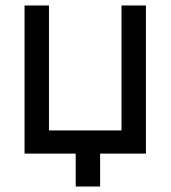

<svg xmlns="http://www.w3.org/2000/svg" viewBox="-20 -560 622 700"><path d="M345 120V0H512V-540H423V-84.5H158.5V-540H69.5V0H256V120Z"/></svg>

Font: Hauora Medium
Style: Regular
Weight: 500
Designer: Wayne Shih
Foundry: WCYS
Version: Version 1.001;hotconv 1.0.109;makeotfexe 2.5.65596